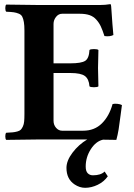

<svg xmlns="http://www.w3.org/2000/svg" viewBox="-20 -669 644 921"><path d="M497.1 176.8Q478.5 203.1 448.5 217.5Q418.5 231.9 388.2 231.9Q362.3 231.9 337.9 215.8Q298.8 189.9 298.8 136.2Q298.8 101.6 328.1 63Q357.4 24.4 398.4 0H165Q58.6 1 9.8 2Q5.4 -2.4 5.4 -15.1Q5.4 -27.8 9.8 -32.2Q30.3 -33.2 40.8 -34.2Q51.3 -35.2 63 -38.3Q74.7 -41.5 79.8 -46.9Q85 -52.2 89.8 -62.5Q94.7 -72.8 95.9 -86.7Q97.2 -100.6 97.2 -122.1V-522Q97.2 -547.4 94.5 -563Q91.8 -578.6 86.9 -588.6Q82 -598.6 70.1 -603.5Q58.1 -608.4 45.9 -610.1Q33.7 -611.8 9.8 -612.8Q5.4 -617.2 5.4 -629.9Q5.4 -642.6 9.8 -647L164.1 -645H459Q484.9 -645 507.8 -648.9Q512.2 -648.9 512.2 -646Q513.2 -643.1 514.9 -615.7Q516.6 -588.4 519.3 -553.5Q522 -518.6 523.9 -501Q506.3 -492.2 481 -496.1Q471.7 -524.9 463.6 -542.2Q455.6 -559.6 442.1 -574.7Q428.7 -589.8 409.7 -596.4Q390.6 -603 362.8 -603H277.8Q260.7 -603 248.8 -587.9Q236.8 -572.8 236.8 -554.2V-365.2H317.9Q370.1 -365.2 388.7 -377.2Q407.2 -389.2 409.2 -429.2Q413.6 -433.6 430.7 -433.6Q447.8 -433.6 452.1 -429.2Q450.2 -369.6 450.2 -342.8Q450.2 -325.2 452.1 -254.9Q447.8 -250.5 430.7 -250.5Q413.6 -250.5 409.2 -254.9Q406.7 -289.6 387.5 -304.2Q368.2 -318.8 317.9 -318.8H236.8V-89.8Q236.8 -69.8 249 -55.9Q261.2 -42 277.8 -42H378.9Q433.1 -42 468.5 -76.9Q503.9 -111.8 520 -169.9Q529.8 -172.4 543.5 -170.9Q557.1 -169.4 564.9 -165Q562.5 -150.4 558.1 -113.8Q553.7 -77.1 549.1 -48.8Q544.4 -20.5 538.1 2Q508.3 1.5 474.1 1Q439.9 8.8 415.5 46.9Q391.1 85 391.1 129.9Q391.1 152.3 400.9 162.1Q410.6 171.9 425.8 171.9Q463.9 171.9 481.9 153.8Z"/></svg>

Font: Linux Libertine G
Style: Bold
Weight: 700
Designer: Philipp H. Poll
Foundry: Philipp H. Poll
Version: Version 5.0.3